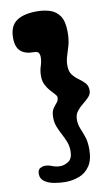

<svg xmlns="http://www.w3.org/2000/svg" viewBox="-99 -853 578 1002"><g transform="rotate(-10 190.5 -352.5)"><path d="M134 -467Q134 -496 142 -519.5Q150 -543 150 -568Q150 -577 145 -587Q140 -597 116 -597Q73 -597 49 -618.5Q25 -640 25 -689Q25 -751 62.5 -777.5Q100 -804 170 -804Q210 -804 241.5 -793.5Q273 -783 292 -754.5Q311 -726 311 -670Q311 -630 303 -601Q295 -572 287 -548Q279 -524 279 -498Q279 -466 293 -448Q307 -430 325 -417.5Q343 -405 357 -390Q371 -375 371 -350Q371 -331 357 -316Q343 -301 325 -287Q307 -273 293 -255Q279 -237 279 -211Q279 -185 288.5 -162.5Q298 -140 307 -113.5Q316 -87 316 -48Q316 8 294 40.5Q272 73 237 86Q202 99 164 99Q138 99 107.5 94Q77 89 55.5 74.5Q34 60 34 34Q34 11 47.5 4Q61 -3 72 -3Q91 -3 110.5 5Q130 13 152 13Q174 13 196 -1.5Q218 -16 218 -56Q218 -83 209 -105.5Q200 -128 188.5 -149.5Q177 -171 168 -193.5Q159 -216 159 -243Q159 -274 169.5 -289.5Q180 -305 190 -316Q200 -327 200 -343Q200 -351 190 -361.5Q180 -372 167 -386.5Q154 -401 144 -421Q134 -441 134 -467Z"/></g></svg>

Font: Matemasie
Style: Regular
Weight: 400
Designer: Adam Yeo
Version: Version 1.001; ttfautohint (v1.8.4.7-5d5b)